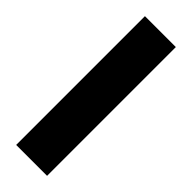

<svg xmlns="http://www.w3.org/2000/svg" viewBox="-237 -579 738 738"><g transform="rotate(45 132.0 -210.0)"><path d="M48 140V-560H216V140Z"/></g></svg>

Font: Tektur
Style: Bold
Weight: 700
Designer: Adam Jagosz
Foundry: Adam Jagosz
Version: Version 1.005;gftools[0.9.30]